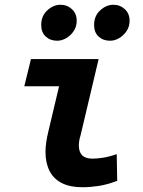

<svg xmlns="http://www.w3.org/2000/svg" viewBox="-20 -774 600 806"><path d="M326 12Q274 12 239.5 -5.5Q205 -23 188 -56.5Q171 -90 171 -136Q171 -155 174 -176.5Q177 -198 183 -222L228 -412H82L110 -526H394L318 -205Q314 -193 312.5 -182.5Q311 -172 311 -164Q311 -136 325 -122Q339 -108 368 -108Q387 -108 413 -112Q439 -116 470 -127L472 -15Q431 1 394.5 6.5Q358 12 326 12ZM220 -603Q191 -603 172 -620.5Q153 -638 153 -669Q153 -707 178.5 -730.5Q204 -754 234 -754Q262 -754 282 -735.5Q302 -717 302 -687Q302 -662 289 -643Q276 -624 257.5 -613.5Q239 -603 220 -603ZM442 -603Q413 -603 394 -620.5Q375 -638 375 -669Q375 -707 400.5 -730.5Q426 -754 456 -754Q484 -754 504 -735.5Q524 -717 524 -687Q524 -662 511 -643Q498 -624 479.5 -613.5Q461 -603 442 -603Z"/></svg>

Font: Ubuntu Sans Mono
Style: Bold Italic
Weight: 700
Italic angle: -13.5°
Monospace: yes
Designer: Dalton Maag Ltd
Foundry: Dalton Maag Ltd
Version: Version 1.006